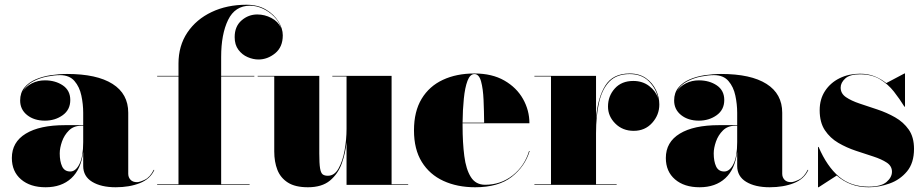

<svg xmlns="http://www.w3.org/2000/svg" viewBox="-20 -780 3896 810"><path d="M254 -252H331V-304.5Q331 -340.5 323.2 -377Q315.5 -413.5 294.2 -438.2Q273 -463 233 -463Q210 -463 178.5 -457Q147 -451 118.8 -436Q90.5 -421 77 -395Q90 -416 114.8 -428.5Q139.5 -441 169.5 -441Q213.5 -441 245 -419.8Q276.5 -398.5 276.5 -358Q276.5 -317 244.5 -294Q212.5 -271 169.5 -271Q124 -271 94.5 -294.5Q65 -318 65 -356Q65 -388.5 82.8 -410.2Q100.5 -432 129.8 -444.8Q159 -457.5 194 -462.8Q229 -468 263 -468Q388.5 -468 454.8 -426Q521 -384 521 -304.5V-47Q521 -32 530.5 -21.8Q540 -11.5 558 -11.5Q569.5 -11.5 591.2 -22Q613 -32.5 628.5 -63.5L631 -63Q614 -25 570.2 -7.5Q526.5 10 468 10Q406.5 10 368.8 -13Q331 -36 331 -80V-139Q322 -66 280.8 -28Q239.5 10 172.5 10Q107.5 10 68.8 -23.2Q30 -56.5 30 -113.5Q30 -180.5 88.8 -216.2Q147.5 -252 254 -252ZM276.5 -56.5Q299.5 -56.5 315.2 -88Q331 -119.5 331 -180.5V-249.5H322.5Q291 -249.5 271 -229.8Q251 -210 241.5 -182.8Q232 -155.5 232 -133Q232 -99.5 242 -78Q252 -56.5 276.5 -56.5Z M643 -2.5H733V-457.5H643V-460H733V-511.5Q733 -587 770.5 -642.8Q808 -698.5 872.8 -729.2Q937.5 -760 1020 -760Q1068 -760 1102.2 -739.5Q1136.5 -719 1154.8 -689.2Q1173 -659.5 1173 -631Q1173 -581.5 1140.8 -555.2Q1108.5 -529 1070.5 -529Q1048 -529 1024.8 -539Q1001.5 -549 985.8 -570Q970 -591 970 -623.5Q970 -668.5 999 -693.8Q1028 -719 1065.5 -719Q1096.5 -719 1124.8 -704.2Q1153 -689.5 1165.5 -663Q1156.5 -690 1135.5 -711Q1114.5 -732 1087.8 -744Q1061 -756 1035 -756Q971.5 -756 942.2 -695.8Q913 -635.5 913 -540V-460H1053V-457.5H913V-2.5H1033V0H643Z M1327 -460V-132.5Q1327 -90.5 1330.2 -70.5Q1333.5 -50.5 1341.2 -44.5Q1349 -38.5 1363 -38.5Q1391 -38.5 1408.2 -69.2Q1425.5 -100 1433.8 -145.8Q1442 -191.5 1442 -237V-457.5H1382V-460H1632V-2.5H1702V0H1442V-180Q1437.5 -134 1421.8 -90.2Q1406 -46.5 1372 -18.2Q1338 10 1279 10Q1225.5 10 1194.5 -9.8Q1163.5 -29.5 1150.2 -63.5Q1137 -97.5 1137 -141V-457.5H1067V-460Z M2214.5 -143Q2195 -78 2139 -34Q2083 10 1984.5 10Q1909 10 1850.8 -16.8Q1792.5 -43.5 1759.5 -96.8Q1726.5 -150 1726.5 -230Q1726.5 -310 1758.8 -363.2Q1791 -416.5 1848.5 -443.2Q1906 -470 1981.5 -470Q2056 -470 2107.8 -440.2Q2159.5 -410.5 2186.5 -362.5Q2213.5 -314.5 2213.5 -260H1931.5Q1931.5 -255 1931.5 -250Q1931.5 -178 1938.8 -121.8Q1946 -65.5 1966.5 -33Q1987 -0.5 2026.5 -0.5Q2092.5 -0.5 2142.8 -40Q2193 -79.5 2212 -143ZM1981.5 -467.5Q1963 -467.5 1952.2 -439Q1941.5 -410.5 1936.8 -363.8Q1932 -317 1931.5 -262.5H2022.5Q2022 -311.5 2020 -358.5Q2018 -405.5 2009.5 -436.5Q2001 -467.5 1981.5 -467.5Z M2234.5 -2.5H2304.5V-457.5H2234.5V-460H2494.5V-281.5Q2501.5 -367.5 2533.5 -418.8Q2565.5 -470 2636.5 -470Q2677 -470 2704.8 -450.5Q2732.5 -431 2747 -401Q2761.5 -371 2761.5 -339Q2761.5 -295 2731.2 -261.5Q2701 -228 2653.5 -228Q2606.5 -228 2575.8 -258.8Q2545 -289.5 2545 -330.5Q2545 -375 2573.8 -406.8Q2602.5 -438.5 2651.5 -438.5Q2690.5 -438.5 2718.5 -417.2Q2746.5 -396 2756 -366.5Q2748 -406 2717.5 -436.8Q2687 -467.5 2636.5 -467.5Q2581.5 -467.5 2550.8 -435.8Q2520 -404 2507.2 -347.5Q2494.5 -291 2494.5 -218V-2.5H2581.5V0H2234.5Z M3013 -252H3090V-304.5Q3090 -340.5 3082.2 -377Q3074.5 -413.5 3053.2 -438.2Q3032 -463 2992 -463Q2969 -463 2937.5 -457Q2906 -451 2877.8 -436Q2849.5 -421 2836 -395Q2849 -416 2873.8 -428.5Q2898.5 -441 2928.5 -441Q2972.5 -441 3004 -419.8Q3035.5 -398.5 3035.5 -358Q3035.5 -317 3003.5 -294Q2971.5 -271 2928.5 -271Q2883 -271 2853.5 -294.5Q2824 -318 2824 -356Q2824 -388.5 2841.8 -410.2Q2859.5 -432 2888.8 -444.8Q2918 -457.5 2953 -462.8Q2988 -468 3022 -468Q3147.5 -468 3213.8 -426Q3280 -384 3280 -304.5V-47Q3280 -32 3289.5 -21.8Q3299 -11.5 3317 -11.5Q3328.5 -11.5 3350.2 -22Q3372 -32.5 3387.5 -63.5L3390 -63Q3373 -25 3329.2 -7.5Q3285.5 10 3227 10Q3165.5 10 3127.8 -13Q3090 -36 3090 -80V-139Q3081 -66 3039.8 -28Q2998.5 10 2931.5 10Q2866.5 10 2827.8 -23.2Q2789 -56.5 2789 -113.5Q2789 -180.5 2847.8 -216.2Q2906.5 -252 3013 -252ZM3035.5 -56.5Q3058.5 -56.5 3074.2 -88Q3090 -119.5 3090 -180.5V-249.5H3081.5Q3050 -249.5 3030 -229.8Q3010 -210 3000.5 -182.8Q2991 -155.5 2991 -133Q2991 -99.5 3001 -78Q3011 -56.5 3035.5 -56.5Z M3433.5 10H3431V-160H3433.5Q3469 -77.5 3519.2 -35Q3569.5 7.5 3645 7.5Q3697 7.5 3720 -12.2Q3743 -32 3743 -55.5Q3743 -79.5 3721 -94Q3699 -108.5 3664.2 -119.8Q3629.5 -131 3590.5 -144Q3551.5 -157 3516.8 -177.2Q3482 -197.5 3460 -230.5Q3438 -263.5 3438 -315Q3438 -362 3460.8 -396.5Q3483.5 -431 3522 -450Q3560.5 -469 3608 -469Q3642.5 -469 3669.8 -458Q3697 -447 3719 -429.5L3795.5 -470H3798V-330H3795.5Q3775.5 -362.5 3751 -393.8Q3726.5 -425 3692 -445.8Q3657.5 -466.5 3608 -466.5Q3565 -466.5 3545.8 -448.8Q3526.5 -431 3526.5 -410.5Q3526.5 -385.5 3548.8 -370.2Q3571 -355 3606.2 -343.2Q3641.5 -331.5 3681.2 -318.2Q3721 -305 3756.2 -285Q3791.5 -265 3813.8 -233.2Q3836 -201.5 3836 -152Q3836 -92.5 3806.5 -57Q3777 -21.5 3732.8 -5.8Q3688.5 10 3645 10Q3604 10 3570.5 -2.8Q3537 -15.5 3510 -39.5Z"/></svg>

Font: Bodoni* 72pt Fatface
Style: Regular
Weight: 900
Version: Version 2.3